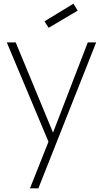

<svg xmlns="http://www.w3.org/2000/svg" viewBox="-20 -775 564 1050"><path d="M270 -49.8 460 -543H505.9L189.9 254.9H144L245.1 0L17.1 -543H65.9ZM381.8 -754.9 404.8 -716.8 246.1 -623 223.1 -658.2Z"/></svg>

Font: SVN-Poppins ExtraLight
Style: Regular
Weight: 200
Designer: Ninad Kale (Devanagari), Jonny Pinhorn (Latin)
Foundry: Indian Type Foundry
Version: Version 3.002 2017